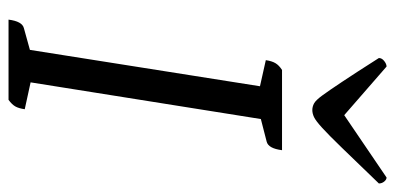

<svg xmlns="http://www.w3.org/2000/svg" viewBox="-258 -668 926 450"><g transform="rotate(90 205.0 -443.0)"><path d="M26 0Q28 -16 33 -25Q38 -34 46 -36L111 -54L95 -38L184 -601L197 -586L121 -603Q123 -617 128 -625.5Q133 -634 144 -641H332Q330 -625 325 -616Q320 -607 312 -605L242 -587L261 -604L171 -39L158 -55L236 -38Q234 -24 229.5 -16Q225 -8 214 0ZM238 -712Q230 -712 222.5 -716Q215 -720 204 -735Q193 -750 172 -781.5Q151 -813 116 -868Q116 -875 123 -880.5Q130 -886 136 -886L260 -778H237L396 -886Q401 -886 405.5 -880.5Q410 -875 410 -868Q357 -813 326.5 -781.5Q296 -750 279.5 -735Q263 -720 254.5 -716Q246 -712 238 -712Z"/></g></svg>

Font: Petrona
Style: Italic
Weight: 400
Italic angle: -9°
Designer: Ringo R. Seeber
Foundry: Ringo R. Seeber
Version: Version 2.001; ttfautohint (v1.8.3)